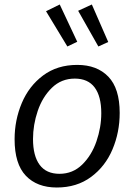

<svg xmlns="http://www.w3.org/2000/svg" viewBox="-20 -826 597 855"><path d="M513 -323Q513 -237 481 -161Q449 -85 385.5 -38Q322 9 233 9Q145 9 95 -43.5Q45 -96 45 -206Q45 -291 77 -367Q109 -443 172 -490Q235 -537 324 -537Q412 -537 462.5 -484.5Q513 -432 513 -323ZM127 -207Q127 -132 156.5 -92Q186 -52 245 -52Q304 -52 346 -93Q388 -134 409.5 -196.5Q431 -259 431 -322Q431 -397 401.5 -436.5Q372 -476 313 -476Q253 -476 211 -435Q169 -394 148 -332Q127 -270 127 -207ZM324 -640 280 -619 185 -776 246 -806ZM462 -639 418 -619 328 -778 389 -806Z"/></svg>

Font: Bitter Pro
Style: Italic
Weight: 400
Italic angle: -9°
Designer: Sol Matas, and Bitter project Authors
Foundry: Sol Matas
Version: Version 1.010